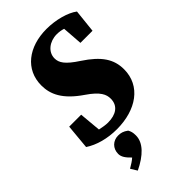

<svg xmlns="http://www.w3.org/2000/svg" viewBox="-284 -750 1100 1100"><g transform="rotate(-45 265.5 -200.0)"><path d="M19 -33C70 1 140 20 216 20C373 20 488 -60 488 -194C488 -276 448 -337 346 -404C269 -454 250 -485 250 -520C250 -572 299 -609 357 -609C376 -609 393 -606 409 -601L418 -478H516L531 -619C489 -651 411 -672 337 -672C191 -672 87 -592 87 -464C87 -392 117 -323 226 -249C301 -198 315 -163 315 -129C315 -71 271 -43 207 -43C188 -43 165 -47 142 -52L130 -184H33ZM133 272C216 232 268 181 268 122C268 97 264 86 256 71C233 54 216 50 195 50C154 50 121 80 121 125C121 150 137 171 163 196C149 209 131 220 109 233Z"/></g></svg>

Font: Source Serif Pro Black
Style: Italic
Weight: 900
Italic angle: -12°
Designer: Frank Grießhammer
Foundry: Adobe Systems Incorporated
Version: Version 3.001;hotconv 1.0.111;makeotfexe 2.5.65597